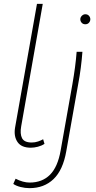

<svg xmlns="http://www.w3.org/2000/svg" viewBox="-20 -760 496 997"><path d="M140 7Q91 7 71 -22.5Q51 -52 58 -96L172 -740H202L90 -104Q83 -65 94.5 -42.5Q106 -20 145 -20Q162 -20 178 -25.5Q194 -31 204 -37L211 -13Q196 -3 176.5 2Q157 7 140 7ZM356 -323Q364 -369 369.5 -410.5Q375 -452 378 -491H408Q405 -451 399.5 -408Q394 -365 386 -323L324 26Q307 123 258 170Q209 217 133 217Q110 217 86.5 211Q63 205 49 195L61 168Q100 188 134 188Q199 188 239.5 147.5Q280 107 295 21ZM423 -634Q411 -634 404 -642Q397 -650 397 -660Q397 -670 405 -678Q413 -686 423 -686Q435 -686 442 -678Q449 -670 449 -660Q449 -650 442 -642Q435 -634 423 -634Z"/></svg>

Font: Livvic Thin
Style: Italic
Weight: 250
Italic angle: -10°
Designer: Jacques Le Bailly, Baron von Fonthausen
Version: Version 1.001; ttfautohint (v1.8.2)